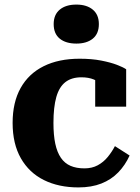

<svg xmlns="http://www.w3.org/2000/svg" viewBox="-20 -806 612 837"><path d="M348 -72Q381 -72 406 -85.5Q431 -99 449.5 -121.5Q468 -144 481 -169L545 -128Q526 -86 495.5 -54.5Q465 -23 422 -6Q379 11 322 11Q236 11 171.5 -21Q107 -53 71 -116Q35 -179 35 -270Q35 -360 70 -422.5Q105 -485 170.5 -517.5Q236 -550 327 -550Q380 -550 421 -542Q462 -534 489.5 -523.5Q517 -513 530 -504V-341H395V-487Q408 -487 415.5 -480.5Q423 -474 426.5 -465Q430 -456 430 -447Q430 -438 428 -432Q412 -450 389 -459.5Q366 -469 335 -469Q292 -469 265 -448Q238 -427 225.5 -383Q213 -339 213 -270Q213 -217 221 -179.5Q229 -142 245.5 -118Q262 -94 287.5 -83Q313 -72 348 -72ZM313 -616Q267 -616 240.5 -637.5Q214 -659 214 -701Q214 -742 240.5 -764Q267 -786 313 -786Q358 -786 384.5 -764Q411 -742 411 -701Q411 -659 384.5 -637.5Q358 -616 313 -616Z"/></svg>

Font: Roboto Serif SemiCondensed
Style: Bold
Weight: 700
Width: 4
Designer: Greg Gazdowicz
Foundry: Commercial Type
Version: Version 1.007